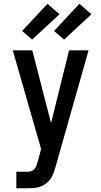

<svg xmlns="http://www.w3.org/2000/svg" viewBox="-20 -788 540 1023"><path d="M67 215V127H123Q133 127 143.5 124.5Q154 122 161.5 114.5Q169 107 173 97Q177 87 179 77Q180 77 180 77Q180 77 180 77L199 6L48 -520H152L252 -132L348 -520H452L276 101Q271 118 265 134.5Q259 151 249 165.5Q239 180 224.5 190.5Q210 201 193 207Q176 213 158.5 214Q141 215 123 215ZM321 -577 268 -623 403 -768 467 -712ZM151 -577 98 -623 233 -768 297 -712Z"/></svg>

Font: Iosevka SS04 Semibold
Style: Regular
Weight: 600
Monospace: yes
Designer: Belleve Invis
Foundry: Belleve Invis
Version: Version 19.0.0; ttfautohint (v1.8.4)